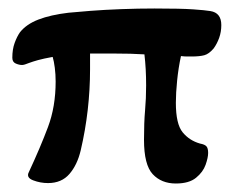

<svg xmlns="http://www.w3.org/2000/svg" viewBox="-20 -423 552 452"><path d="M394 9Q360 9 339.5 -13Q319 -35 319 -94Q319 -135 321.5 -163Q324 -191 324 -222Q324 -242 323 -260Q322 -278 320 -295Q305 -296 287 -296.5Q269 -297 246 -297H192V-260Q192 -212 186.5 -164Q181 -116 170 -69Q162 -35 143.5 -13.5Q125 8 93 8Q75 8 58 1.5Q41 -5 48 -18Q75 -76 93 -124Q111 -172 111 -231Q111 -248 109 -263.5Q107 -279 104 -289Q82 -285 69.5 -281.5Q57 -278 49 -275Q37 -270 32 -270Q25 -270 17 -273.5Q9 -277 9 -287Q9 -307 14.5 -322Q20 -337 27 -347Q42 -366 70.5 -377Q99 -388 141 -393Q161 -395 193.5 -397.5Q226 -400 265.5 -401.5Q305 -403 344 -403Q406 -403 434.5 -401Q463 -399 475 -397Q501 -393 501 -364Q501 -348 496 -334Q491 -320 483 -309Q472 -296 461 -293Q450 -290 431 -290Q427 -290 420.5 -290Q414 -290 406 -291Q400 -263 397 -233.5Q394 -204 394 -181Q394 -131 410 -111.5Q426 -92 451 -85Q462 -83 466 -78.5Q470 -74 470 -63Q470 -52 464 -35Q458 -18 441.5 -4.5Q425 9 394 9Z"/></svg>

Font: Akaya Telivigala
Style: Regular
Weight: 400
Designer: Vaishnavi Murthy Yerkadithaya, Juan Luis Blanco Aristondo
Version: Version 1.002; ttfautohint (v1.8.3)